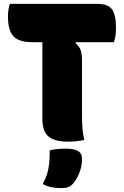

<svg xmlns="http://www.w3.org/2000/svg" viewBox="-20 -720 640 988"><path d="M414 0Q374 9 331 9Q259 9 228.5 -18.5Q198 -46 198 -110V-503H147Q77 -503 49 -533.5Q21 -564 21 -634Q21 -653 23.5 -670Q26 -687 31 -700H483Q537 -700 557 -671Q577 -642 577 -575Q577 -534 566 -503H371L369 -498Q389 -481 395.5 -460Q402 -439 402 -408V-125Q402 -89 404.5 -58Q407 -27 414 0ZM236 54Q253 49 274 47Q295 45 317 45Q361 45 381.5 57Q402 69 402 99Q402 136 387.5 172Q373 208 352 229Q342 239 329.5 243.5Q317 248 294 248Q238 248 200 227Q215 199 222.5 174.5Q230 150 233 122Q236 94 236 54Z"/></svg>

Font: Recursive Mn Csl St Blk
Style: Regular
Weight: 900
Monospace: yes
Version: Version 1.079;hotconv 1.0.112;makeotfexe 2.5.65598; ttfautoh